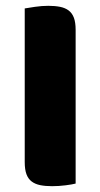

<svg xmlns="http://www.w3.org/2000/svg" viewBox="-20 -635 345 660"><path d="M240 -4Q229 -1 205.5 2Q182 5 159 5Q136 5 118.5 1.5Q101 -2 89 -11Q77 -20 71 -36Q65 -52 65 -78V-606Q76 -608 100 -611.5Q124 -615 146 -615Q169 -615 186.5 -611.5Q204 -608 216 -599Q228 -590 234 -574Q240 -558 240 -532Z"/></svg>

Font: Baloo Paaji
Style: Regular
Weight: 400
Designer: Shuchita Grover and Ek Type
Foundry: Ek Type
Version: Version 1.007;PS 1.000;hotconv 1.0.88;makeotf.lib2.5.647800